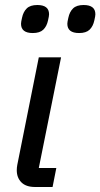

<svg xmlns="http://www.w3.org/2000/svg" viewBox="-20 -747 401 767"><path d="M120 0Q84 0 65.5 -18.5Q47 -37 47 -67Q47 -72 47.5 -77.5Q48 -83 49 -88L135 -518H224L135 -76H205L190 0ZM111 -615Q64 -615 64 -652Q64 -659 68 -676Q73 -700 87 -713.5Q101 -727 129 -727Q176 -727 176 -690Q176 -683 172 -666Q167 -642 153 -628.5Q139 -615 111 -615ZM296 -615Q249 -615 249 -652Q249 -659 253 -676Q258 -700 272 -713.5Q286 -727 314 -727Q361 -727 361 -690Q361 -683 357 -666Q352 -642 338 -628.5Q324 -615 296 -615Z"/></svg>

Font: IBM Plex Sans Text
Style: Italic
Weight: 450
Italic angle: -11°
Designer: Mike Abbink, Paul van der Laan, Pieter van Rosmalen
Foundry: Bold Monday
Version: Version 3.005